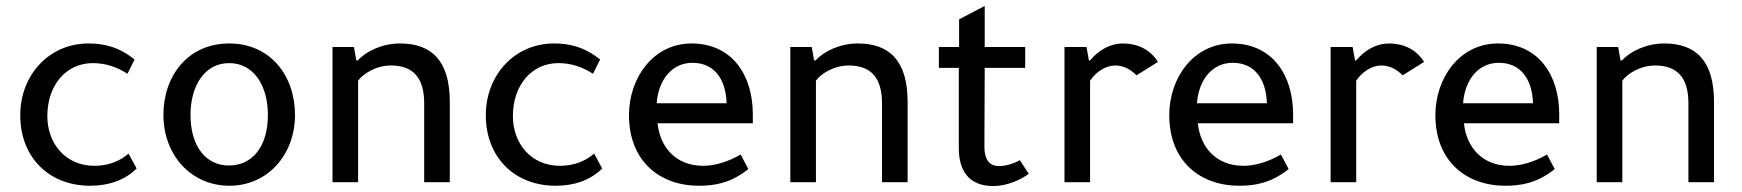

<svg xmlns="http://www.w3.org/2000/svg" viewBox="-20 -612 5851 645"><path d="M439 -46 412 -96C382 -70 343 -55 297 -55C200 -55 139 -130 139 -222C139 -326 202 -400 292 -400C337 -400 377 -385 408 -364L432 -412C379 -455 328 -466 277 -466C146 -466 48 -361 48 -225C48 -84 144 12 283 12C342 12 398 -5 439 -46Z M751 12C878 12 971 -91 971 -226C971 -358 888 -466 750 -466C612 -466 529 -358 529 -226C529 -91 622 12 751 12ZM749 -56C672 -56 620 -120 620 -226C620 -322 666 -400 750 -400C834 -400 880 -322 880 -226C880 -120 828 -56 749 -56Z M1177 -409 1169 -454H1097V0H1183V-341C1197 -361 1240 -392 1293 -392C1365 -392 1405 -354 1405 -265V0H1491V-270C1491 -409 1429 -466 1324 -466C1264 -466 1210 -440 1182 -409H1177Z M2003 -46 1976 -96C1946 -70 1907 -55 1861 -55C1764 -55 1703 -130 1703 -222C1703 -326 1766 -400 1856 -400C1901 -400 1941 -385 1972 -364L1996 -412C1943 -455 1892 -466 1841 -466C1710 -466 1612 -361 1612 -225C1612 -84 1708 12 1847 12C1906 12 1962 -5 2003 -46Z M2509 -198V-228C2509 -359 2440 -466 2303 -466C2176 -466 2093 -352 2093 -225C2093 -71 2196 12 2328 12C2381 12 2435 3 2494 -44L2468 -93C2424 -67 2379 -55 2342 -55C2250 -55 2197 -118 2189 -198H2509ZM2186 -265C2192 -345 2238 -401 2306 -401C2377 -401 2418 -350 2421 -265H2186Z M2715 -409 2707 -454H2635V0H2721V-341C2735 -361 2778 -392 2831 -392C2903 -392 2943 -354 2943 -265V0H3029V-270C3029 -409 2967 -466 2862 -466C2802 -466 2748 -440 2720 -409H2715Z M3288 -384H3424V-454H3288V-592L3202 -547V-454H3134V-384H3201V-114C3201 -42 3232 13 3317 13C3363 13 3409 -8 3436 -28L3406 -74C3384 -61 3355 -54 3337 -54C3312 -54 3287 -66 3287 -120L3288 -384Z M3638 -409 3630 -454H3556V0H3642V-341C3662 -371 3695 -392 3726 -392C3755 -392 3778 -379 3798 -359L3870 -404C3844 -446 3801 -466 3752 -466C3710 -466 3671 -444 3642 -409H3638Z M4324 -198V-228C4324 -359 4255 -466 4118 -466C3991 -466 3908 -352 3908 -225C3908 -71 4011 12 4143 12C4196 12 4250 3 4309 -44L4283 -93C4239 -67 4194 -55 4157 -55C4065 -55 4012 -118 4004 -198H4324ZM4001 -265C4007 -345 4053 -401 4121 -401C4192 -401 4233 -350 4236 -265H4001Z M4532 -409 4524 -454H4450V0H4536V-341C4556 -371 4589 -392 4620 -392C4649 -392 4672 -379 4692 -359L4764 -404C4738 -446 4695 -466 4646 -466C4604 -466 4565 -444 4536 -409H4532Z M5218 -198V-228C5218 -359 5149 -466 5012 -466C4885 -466 4802 -352 4802 -225C4802 -71 4905 12 5037 12C5090 12 5144 3 5203 -44L5177 -93C5133 -67 5088 -55 5051 -55C4959 -55 4906 -118 4898 -198H5218ZM4895 -265C4901 -345 4947 -401 5015 -401C5086 -401 5127 -350 5130 -265H4895Z M5424 -409 5416 -454H5344V0H5430V-341C5444 -361 5487 -392 5540 -392C5612 -392 5652 -354 5652 -265V0H5738V-270C5738 -409 5676 -466 5571 -466C5511 -466 5457 -440 5429 -409H5424Z"/></svg>

Font: Tajawal Medium
Style: Regular
Weight: 500
Designer: Boutros Fonts
Foundry: Created by Boutros International 2017
Version: Version 1.700